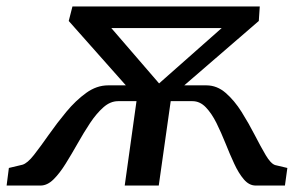

<svg xmlns="http://www.w3.org/2000/svg" viewBox="-78 -575 921 595"><path d="M561.5 -310.5Q594.5 -310.5 621.5 -287Q648.5 -263.5 670.8 -228Q693 -192.5 711.5 -156.5Q730 -120.5 745.5 -94.2Q761 -68 774.5 -63.5L812.5 -54.5L805 0H714.5Q694 0 677.8 -19Q661.5 -38 647.8 -67.8Q634 -97.5 620.8 -130.8Q607.5 -164 592.8 -193.8Q578 -223.5 559.8 -242.5Q541.5 -261.5 518.5 -261.5H451L414 0H308.5L345 -261.5H288Q264 -261.5 242.5 -242.5Q221 -223.5 201.2 -193.8Q181.5 -164 162.8 -130.8Q144 -97.5 125.5 -67.8Q107 -38 87.8 -19Q68.5 0 47.5 0H-57.5L-50.5 -54.5L-8.5 -64.5Q7 -69 27.5 -95.2Q48 -121.5 73.2 -157.5Q98.5 -193.5 127.5 -228.5Q156.5 -263.5 189 -287Q221.5 -310.5 257 -310.5H312L135 -510L146.5 -555H727L724 -510L493 -310.5ZM267 -488 415 -316.5 609 -488Z"/></svg>

Font: Merriweather
Style: Italic
Weight: 400
Italic angle: -7.8°
Designer: Eben Sorkin
Foundry: Eben Sorkin
Version: Version 2.100